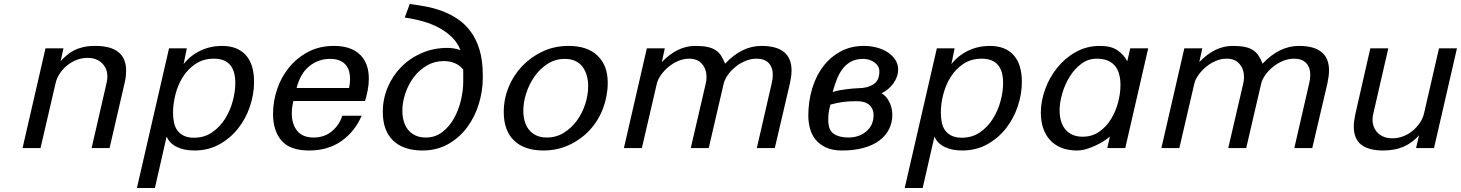

<svg xmlns="http://www.w3.org/2000/svg" viewBox="-20 -742 7320 962"><path d="M208 -500H298L284 -436Q299 -452 315 -465.5Q331 -479 351 -489.5Q371 -500 397 -506Q423 -512 458 -512Q612 -512 612 -387Q612 -375 610.5 -360.5Q609 -346 605 -329L529 0H439L515 -331Q518 -345 518 -358Q518 -399 491 -425.5Q464 -452 418 -452Q391 -452 365.5 -442.5Q340 -433 318 -415.5Q296 -398 280 -374.5Q264 -351 258 -323L183 0H93Z M827 -500H916L900 -421Q935 -465 985 -488.5Q1035 -512 1092 -512Q1170 -512 1211.5 -466Q1253 -420 1253 -332Q1253 -271 1232.5 -209.5Q1212 -148 1173.5 -99Q1135 -50 1079.5 -19Q1024 12 954 12Q902 12 865.5 -6Q829 -24 815 -58L756 200H666ZM847 -178Q847 -151 852 -127.5Q857 -104 869.5 -87.5Q882 -71 902 -61.5Q922 -52 952 -52Q1004 -52 1043 -79Q1082 -106 1107.5 -146.5Q1133 -187 1146 -235Q1159 -283 1159 -326Q1159 -448 1052 -448Q999 -448 960 -422Q921 -396 896 -356Q871 -316 859 -268.5Q847 -221 847 -178Z M1348 -172Q1348 -233 1368 -293.5Q1388 -354 1427 -402.5Q1466 -451 1523 -481.5Q1580 -512 1653 -512Q1738 -512 1783 -469Q1828 -426 1828 -348Q1828 -319 1822.5 -290.5Q1817 -262 1809 -236H1450Q1446 -219 1444 -204Q1442 -189 1442 -174Q1442 -120 1469 -86.5Q1496 -53 1551 -53Q1605 -53 1642.5 -84Q1680 -115 1695 -162H1792Q1758 -83 1691 -35.5Q1624 12 1529 12Q1433 12 1390.5 -37.5Q1348 -87 1348 -172ZM1729 -301Q1734 -324 1734 -346Q1734 -365 1729.5 -383Q1725 -401 1713.5 -415.5Q1702 -430 1682.5 -438.5Q1663 -447 1634 -447Q1576 -447 1530.5 -411Q1485 -375 1466 -301Z M2008 -654 2033 -722Q2071 -717 2112.5 -709.5Q2154 -702 2194.5 -687Q2235 -672 2272 -647.5Q2309 -623 2337.5 -585Q2366 -547 2382.5 -493Q2399 -439 2399 -364V-352Q2399 -286 2379 -221Q2359 -156 2320.5 -104Q2282 -52 2225.5 -20Q2169 12 2096 12Q2002 12 1950 -37.5Q1898 -87 1898 -181Q1898 -245 1922 -303Q1946 -361 1989.5 -405.5Q2033 -450 2092.5 -476Q2152 -502 2223 -502Q2254 -502 2287 -491Q2273 -527 2246 -554Q2219 -581 2183 -601Q2147 -621 2102.5 -634Q2058 -647 2008 -654ZM1996 -187Q1996 -159 2003 -134.5Q2010 -110 2024.5 -92Q2039 -74 2061 -63.5Q2083 -53 2114 -53Q2161 -53 2196.5 -80.5Q2232 -108 2255 -149.5Q2278 -191 2289.5 -240Q2301 -289 2301 -332V-393Q2285 -414 2260 -425Q2235 -436 2204 -436Q2157 -436 2118.5 -413.5Q2080 -391 2053 -355Q2026 -319 2011 -274.5Q1996 -230 1996 -187Z M2504 -181Q2504 -245 2528 -304.5Q2552 -364 2595.5 -410Q2639 -456 2698.5 -484Q2758 -512 2829 -512Q2923 -512 2974 -463Q3025 -414 3025 -328Q3025 -261 3001.5 -199Q2978 -137 2935 -90.5Q2892 -44 2832.5 -16Q2773 12 2702 12Q2608 12 2556 -37.5Q2504 -87 2504 -181ZM2602 -187Q2602 -159 2609 -134.5Q2616 -110 2630.5 -92Q2645 -74 2667 -63.5Q2689 -53 2720 -53Q2767 -53 2805.5 -77Q2844 -101 2871 -138.5Q2898 -176 2912.5 -221.5Q2927 -267 2927 -310Q2927 -339 2920 -363.5Q2913 -388 2899 -407Q2885 -426 2862.5 -436.5Q2840 -447 2810 -447Q2763 -447 2724.5 -422.5Q2686 -398 2659 -360Q2632 -322 2617 -276Q2602 -230 2602 -187Z M3221 -500H3311L3296 -431Q3374 -512 3463 -512Q3499 -512 3523.5 -507Q3548 -502 3565 -491Q3582 -480 3593 -463Q3604 -446 3613 -423Q3697 -512 3795 -512Q3946 -512 3946 -389Q3946 -363 3938 -325L3862 0H3772L3846 -322Q3852 -346 3852 -366Q3852 -405 3831 -426.5Q3810 -448 3771 -448Q3742 -448 3714.5 -436.5Q3687 -425 3664.5 -406.5Q3642 -388 3626.5 -366Q3611 -344 3606 -323L3531 0H3441L3516 -323Q3518 -331 3519 -339.5Q3520 -348 3520 -356Q3520 -395 3497.5 -421.5Q3475 -448 3433 -448Q3405 -448 3378 -436.5Q3351 -425 3329 -406.5Q3307 -388 3291.5 -366Q3276 -344 3271 -323L3196 0H3106Z M4030 -162Q4030 -235 4049.5 -299Q4069 -363 4105 -410Q4141 -457 4192.5 -484.5Q4244 -512 4308 -512Q4341 -512 4372 -504Q4403 -496 4427 -480.5Q4451 -465 4465.5 -443Q4480 -421 4480 -394Q4480 -357 4456 -324Q4432 -291 4397 -275Q4423 -259 4437 -229Q4451 -199 4451 -167Q4451 -128 4434.5 -95Q4418 -62 4386 -38Q4354 -14 4307 -1Q4260 12 4200 12Q4150 12 4117.5 -3.5Q4085 -19 4065.5 -43.5Q4046 -68 4038 -99.5Q4030 -131 4030 -162ZM4152 -281Q4167 -286 4185.5 -289.5Q4204 -293 4221.5 -295Q4239 -297 4254.5 -298.5Q4270 -300 4280 -300Q4325 -300 4355.5 -319Q4386 -338 4386 -384Q4386 -399 4379 -410.5Q4372 -422 4360.5 -430Q4349 -438 4335 -442.5Q4321 -447 4306 -447Q4272 -447 4247.5 -435Q4223 -423 4205 -401Q4187 -379 4174.5 -348.5Q4162 -318 4152 -281ZM4130 -140Q4130 -90 4157.5 -71.5Q4185 -53 4230 -53Q4285 -53 4321 -84Q4357 -115 4357 -166Q4357 -196 4336.5 -215.5Q4316 -235 4273 -235Q4232 -235 4203 -231Q4174 -227 4141 -218Q4133 -189 4131.5 -174.5Q4130 -160 4130 -140Z M4674 -500H4763L4747 -421Q4782 -465 4832 -488.5Q4882 -512 4939 -512Q5017 -512 5058.5 -466Q5100 -420 5100 -332Q5100 -271 5079.5 -209.5Q5059 -148 5020.5 -99Q4982 -50 4926.5 -19Q4871 12 4801 12Q4749 12 4712.5 -6Q4676 -24 4662 -58L4603 200H4513ZM4694 -178Q4694 -151 4699 -127.5Q4704 -104 4716.5 -87.5Q4729 -71 4749 -61.5Q4769 -52 4799 -52Q4851 -52 4890 -79Q4929 -106 4954.5 -146.5Q4980 -187 4993 -235Q5006 -283 5006 -326Q5006 -448 4899 -448Q4846 -448 4807 -422Q4768 -396 4743 -356Q4718 -316 4706 -268.5Q4694 -221 4694 -178Z M5195 -177Q5195 -235 5216.5 -294.5Q5238 -354 5277 -402.5Q5316 -451 5370.5 -481.5Q5425 -512 5491 -512Q5547 -512 5579 -490Q5611 -468 5628 -435L5643 -500H5733L5618 0H5528L5541 -58Q5529 -47 5510 -35Q5491 -23 5468.5 -12.5Q5446 -2 5422.5 5Q5399 12 5376 12Q5331 12 5297 -2Q5263 -16 5240.5 -41Q5218 -66 5206.5 -100.5Q5195 -135 5195 -177ZM5289 -189Q5289 -162 5295.5 -138Q5302 -114 5316 -96Q5330 -78 5352 -67.5Q5374 -57 5404 -57Q5452 -57 5487.5 -82Q5523 -107 5546.5 -145Q5570 -183 5582 -228.5Q5594 -274 5594 -315Q5594 -383 5563.5 -415.5Q5533 -448 5475 -448Q5432 -448 5397.5 -422Q5363 -396 5339 -357Q5315 -318 5302 -272.5Q5289 -227 5289 -189Z M5914 -500H6004L5989 -431Q6067 -512 6156 -512Q6192 -512 6216.5 -507Q6241 -502 6258 -491Q6275 -480 6286 -463Q6297 -446 6306 -423Q6390 -512 6488 -512Q6639 -512 6639 -389Q6639 -363 6631 -325L6555 0H6465L6539 -322Q6545 -346 6545 -366Q6545 -405 6524 -426.5Q6503 -448 6464 -448Q6435 -448 6407.5 -436.5Q6380 -425 6357.5 -406.5Q6335 -388 6319.5 -366Q6304 -344 6299 -323L6224 0H6134L6209 -323Q6211 -331 6212 -339.5Q6213 -348 6213 -356Q6213 -395 6190.5 -421.5Q6168 -448 6126 -448Q6098 -448 6071 -436.5Q6044 -425 6022 -406.5Q6000 -388 5984.5 -366Q5969 -344 5964 -323L5889 0H5799Z M6763 -108Q6763 -134 6771 -171L6846 -500H6936L6860 -169Q6857 -156 6857 -143Q6857 -102 6884 -75.5Q6911 -49 6957 -49Q6983 -49 7009 -58.5Q7035 -68 7056.5 -85.5Q7078 -103 7094 -126.5Q7110 -150 7116 -178L7190 -500H7280L7165 0H7075L7090 -64Q7056 -26 7012.5 -7Q6969 12 6910 12Q6838 12 6800.5 -17Q6763 -46 6763 -108Z"/></svg>

Font: Perun
Style: Italic
Weight: 400
Italic angle: -12°
Foundry: Copyright (c) Stefan Peev, Context Ltd, 2016
Version: Version 1.027